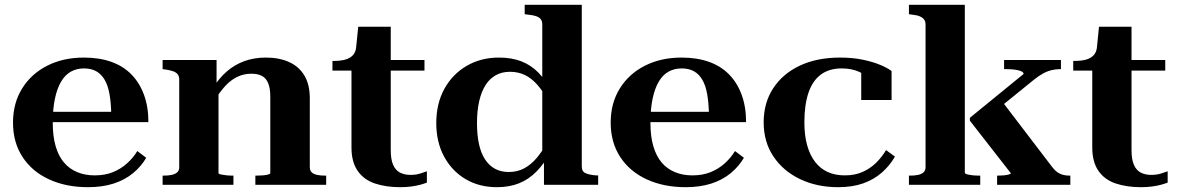

<svg xmlns="http://www.w3.org/2000/svg" viewBox="-20 -767 4892 797"><path d="M199 -257Q199 -201 211 -160Q223 -119 245.5 -92.5Q268 -66 300.5 -52.5Q333 -39 373 -39Q416 -39 449 -52.5Q482 -66 507.5 -89Q533 -112 550 -140L587 -112Q566 -76 532 -48Q498 -20 451.5 -5Q405 10 345 10Q254 10 183.5 -22.5Q113 -55 73.5 -115.5Q34 -176 34 -258Q34 -339 72 -400Q110 -461 176.5 -494.5Q243 -528 328 -528Q392 -528 441.5 -510.5Q491 -493 525 -458.5Q559 -424 577.5 -374Q596 -324 596 -260H159V-303H468L442 -288Q441 -340 434.5 -376.5Q428 -413 414 -436.5Q400 -460 379 -471.5Q358 -483 329 -483Q298 -483 274 -469.5Q250 -456 233.5 -428Q217 -400 208 -357.5Q199 -315 199 -257Z M655 0V-38H660Q678 -38 692.5 -41Q707 -44 715.5 -51.5Q724 -59 724 -73V-436Q724 -450 718 -458Q712 -466 700.5 -470.5Q689 -475 670 -478L655 -480V-518H879V-408L887 -405V-49Q887 -45 896 -43Q905 -41 918 -39.5Q931 -38 944 -38H949V0ZM1334 0H1040V-38H1045Q1057 -38 1070.5 -39Q1084 -40 1093 -42.5Q1102 -45 1102 -49V-366Q1102 -400 1093.5 -421Q1085 -442 1068 -451.5Q1051 -461 1023 -461Q992 -461 965 -448Q938 -435 915 -410Q892 -385 870 -349L864 -402Q889 -442 921 -470Q953 -498 993.5 -513Q1034 -528 1084 -528Q1139 -528 1180 -509.5Q1221 -491 1243.5 -453.5Q1266 -416 1266 -359V-73Q1266 -59 1274 -51.5Q1282 -44 1296.5 -41Q1311 -38 1328 -38H1334Z M1360 -474V-514H1364Q1393 -514 1413 -519.5Q1433 -525 1445 -538Q1457 -551 1459 -574L1494 -518H1742V-474ZM1602 -144Q1602 -105 1612 -82.5Q1622 -60 1640.5 -50.5Q1659 -41 1684 -41Q1707 -41 1725.5 -47Q1744 -53 1752 -56V-9Q1742 -5 1726 -0.5Q1710 4 1688.5 7Q1667 10 1641 10Q1582 10 1536 -5.5Q1490 -21 1464.5 -58Q1439 -95 1439 -155V-512L1453 -517L1467 -656H1602Z M2395 -76Q2395 -55 2411 -48Q2427 -41 2454 -39H2463V0H2238V-117L2231 -112V-665Q2231 -679 2225 -687Q2219 -695 2206.5 -699.5Q2194 -704 2174 -706L2158 -708V-747H2395ZM2051 -528Q2104 -528 2144 -512.5Q2184 -497 2215 -465.5Q2246 -434 2269 -387L2257 -346Q2235 -387 2211 -414.5Q2187 -442 2159 -455.5Q2131 -469 2097 -469Q2063 -469 2037.5 -454.5Q2012 -440 1995 -413Q1978 -386 1969 -346.5Q1960 -307 1960 -256Q1960 -206 1968.5 -168Q1977 -130 1994 -104.5Q2011 -79 2035.5 -66Q2060 -53 2092 -53Q2127 -53 2155.5 -68Q2184 -83 2208.5 -112Q2233 -141 2255 -183L2266 -135Q2239 -88 2207.5 -55.5Q2176 -23 2135.5 -6.5Q2095 10 2043 10Q1969 10 1912.5 -23.5Q1856 -57 1823.5 -117Q1791 -177 1791 -256Q1791 -337 1824.5 -398Q1858 -459 1917 -493.5Q1976 -528 2051 -528Z M2680 -257Q2680 -201 2692 -160Q2704 -119 2726.5 -92.5Q2749 -66 2781.5 -52.5Q2814 -39 2854 -39Q2897 -39 2930 -52.5Q2963 -66 2988.5 -89Q3014 -112 3031 -140L3068 -112Q3047 -76 3013 -48Q2979 -20 2932.5 -5Q2886 10 2826 10Q2735 10 2664.5 -22.5Q2594 -55 2554.5 -115.5Q2515 -176 2515 -258Q2515 -339 2553 -400Q2591 -461 2657.5 -494.5Q2724 -528 2809 -528Q2873 -528 2922.5 -510.5Q2972 -493 3006 -458.5Q3040 -424 3058.5 -374Q3077 -324 3077 -260H2640V-303H2949L2923 -288Q2922 -340 2915.5 -376.5Q2909 -413 2895 -436.5Q2881 -460 2860 -471.5Q2839 -483 2810 -483Q2779 -483 2755 -469.5Q2731 -456 2714.5 -428Q2698 -400 2689 -357.5Q2680 -315 2680 -257Z M3487 -39Q3528 -39 3560 -53Q3592 -67 3616.5 -91Q3641 -115 3658 -144L3695 -117Q3673 -79 3640.5 -50.5Q3608 -22 3563.5 -6Q3519 10 3459 10Q3371 10 3301 -23.5Q3231 -57 3190.5 -117.5Q3150 -178 3150 -259Q3150 -340 3189.5 -400.5Q3229 -461 3300 -494.5Q3371 -528 3467 -528Q3520 -528 3562.5 -519Q3605 -510 3635.5 -497Q3666 -484 3681 -472V-352H3555V-480Q3564 -479 3571.5 -475Q3579 -471 3584.5 -464Q3590 -457 3592 -449Q3594 -441 3591 -434Q3576 -456 3545 -469.5Q3514 -483 3474 -483Q3422 -483 3387.5 -457.5Q3353 -432 3336 -382Q3319 -332 3319 -259Q3319 -205 3330.5 -164Q3342 -123 3363.5 -95Q3385 -67 3416 -53Q3447 -39 3487 -39Z M4423 0H4119V-38H4123Q4132 -38 4145 -39Q4158 -40 4167 -42.5Q4176 -45 4176 -48L4006 -266V-278L4229 -460Q4229 -467 4218.5 -471.5Q4208 -476 4192 -478Q4176 -480 4159 -480H4148V-518H4384V-480H4380Q4362 -480 4344 -475.5Q4326 -471 4309 -461.5Q4292 -452 4273 -437L4104 -300L4136 -351L4349 -72Q4359 -59 4370 -51.5Q4381 -44 4393.5 -41Q4406 -38 4419 -38H4423ZM3985 -747V-51Q3985 -46 3994 -43.5Q4003 -41 4016.5 -39.5Q4030 -38 4043 -38H4049V0H3753V-38H3758Q3777 -38 3791 -41Q3805 -44 3813.5 -51.5Q3822 -59 3822 -73V-665Q3822 -678 3816 -686Q3810 -694 3798.5 -699Q3787 -704 3768 -706L3753 -708V-747Z M4435 -474V-514H4439Q4468 -514 4488 -519.5Q4508 -525 4520 -538Q4532 -551 4534 -574L4569 -518H4817V-474ZM4677 -144Q4677 -105 4687 -82.5Q4697 -60 4715.5 -50.5Q4734 -41 4759 -41Q4782 -41 4800.5 -47Q4819 -53 4827 -56V-9Q4817 -5 4801 -0.5Q4785 4 4763.5 7Q4742 10 4716 10Q4657 10 4611 -5.5Q4565 -21 4539.5 -58Q4514 -95 4514 -155V-512L4528 -517L4542 -656H4677Z"/></svg>

Font: Roboto Serif 120pt Expanded SemiBold
Style: Regular
Weight: 600
Width: 7
Designer: Greg Gazdowicz
Foundry: Commercial Type
Version: Version 1.008